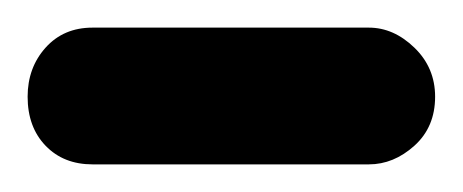

<svg xmlns="http://www.w3.org/2000/svg" viewBox="-20 -719 335 139"><path d="M47 -600Q26 -600 13 -613.5Q0 -627 0 -649Q0 -670 13 -684.5Q26 -699 47 -699H247Q265 -699 280 -684.5Q295 -670 295 -649Q295 -627 280 -613.5Q265 -600 247 -600Z"/></svg>

Font: Dosis ExtraLight ExtraBold
Style: Regular
Weight: 800
Version: Version 3.001; ttfautohint (v1.8.2)